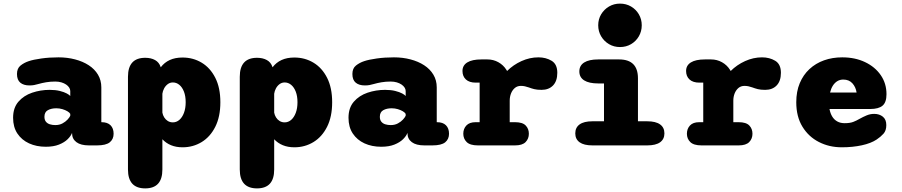

<svg xmlns="http://www.w3.org/2000/svg" viewBox="-20 -805 4992 1063"><path d="M472.5 0Q427 0 403 -18Q379 -36 379 -67V-69.5Q372.5 -52 354.5 -34.2Q336.5 -16.5 306.5 -4.5Q276.5 7.5 233.5 7.5Q182 7.5 141 -11.2Q100 -30 76.2 -65.8Q52.5 -101.5 52.5 -153Q52.5 -208 82 -242Q111.5 -276 158 -291.8Q204.5 -307.5 255 -307.5Q287 -307.5 311 -301.5Q335 -295.5 349.8 -287.5Q364.5 -279.5 369 -273.5V-301Q369 -311 363 -320.2Q357 -329.5 346 -337Q335 -344.5 319.8 -349Q304.5 -353.5 286 -353.5Q258.5 -353.5 235.2 -349.5Q212 -345.5 193 -340Q180.5 -336.5 169.2 -334.2Q158 -332 143 -332Q111 -332 92.5 -347.2Q74 -362.5 74 -395.5Q74 -426.5 93.8 -442.2Q113.5 -458 139.5 -466.5Q164.5 -475 208.8 -481.2Q253 -487.5 304 -487.5Q352.5 -487.5 395.5 -476.2Q438.5 -465 471.2 -443.8Q504 -422.5 522.5 -391.5Q541 -360.5 541 -321V-128.5H542.5Q575 -128.5 592 -111.5Q609 -94.5 609 -64.5Q609 -34.5 587.8 -17.2Q566.5 0 517 0ZM369 -174.5Q365.5 -181.5 353.5 -188.8Q341.5 -196 325.2 -200.8Q309 -205.5 291.5 -205.5Q264 -205.5 245 -195Q226 -184.5 226 -158.5Q226 -141.5 234.2 -131.2Q242.5 -121 256.2 -116.8Q270 -112.5 286 -112.5Q309 -112.5 326 -121.8Q343 -131 354 -143Q365 -155 369 -164Z M688.5 -380Q688.5 -485 784 -485Q816 -485 838.5 -472.5Q861 -460 869.5 -434L870 -432.5Q890 -459 920 -472.8Q950 -486.5 990.5 -486.5Q1049 -486.5 1096.5 -458Q1144 -429.5 1172 -374.2Q1200 -319 1200 -239Q1200 -159 1172 -103.2Q1144 -47.5 1096.5 -18.5Q1049 10.5 990.5 10.5Q955 10.5 927 -1Q899 -12.5 879 -34V133.5Q879 238 784 238Q688.5 238 688.5 133.5ZM879 -181.5Q881.5 -167.5 889.2 -155Q897 -142.5 909.2 -135Q921.5 -127.5 937 -127.5Q957 -127.5 973 -141.2Q989 -155 998.5 -180.2Q1008 -205.5 1008 -239Q1008 -273 998.5 -297.5Q989 -322 973 -335.2Q957 -348.5 937 -348.5Q921 -348.5 908.5 -339Q896 -329.5 888.5 -315.2Q881 -301 879 -286Z M1307.5 -380Q1307.5 -485 1403 -485Q1435 -485 1457.5 -472.5Q1480 -460 1488.5 -434L1489 -432.5Q1509 -459 1539 -472.8Q1569 -486.5 1609.5 -486.5Q1668 -486.5 1715.5 -458Q1763 -429.5 1791 -374.2Q1819 -319 1819 -239Q1819 -159 1791 -103.2Q1763 -47.5 1715.5 -18.5Q1668 10.5 1609.5 10.5Q1574 10.5 1546 -1Q1518 -12.5 1498 -34V133.5Q1498 238 1403 238Q1307.5 238 1307.5 133.5ZM1498 -181.5Q1500.5 -167.5 1508.2 -155Q1516 -142.5 1528.2 -135Q1540.5 -127.5 1556 -127.5Q1576 -127.5 1592 -141.2Q1608 -155 1617.5 -180.2Q1627 -205.5 1627 -239Q1627 -273 1617.5 -297.5Q1608 -322 1592 -335.2Q1576 -348.5 1556 -348.5Q1540 -348.5 1527.5 -339Q1515 -329.5 1507.5 -315.2Q1500 -301 1498 -286Z M2329.5 0Q2284 0 2260 -18Q2236 -36 2236 -67V-69.5Q2229.5 -52 2211.5 -34.2Q2193.5 -16.5 2163.5 -4.5Q2133.5 7.5 2090.5 7.5Q2039 7.5 1998 -11.2Q1957 -30 1933.2 -65.8Q1909.5 -101.5 1909.5 -153Q1909.5 -208 1939 -242Q1968.5 -276 2015 -291.8Q2061.5 -307.5 2112 -307.5Q2144 -307.5 2168 -301.5Q2192 -295.5 2206.8 -287.5Q2221.5 -279.5 2226 -273.5V-301Q2226 -311 2220 -320.2Q2214 -329.5 2203 -337Q2192 -344.5 2176.8 -349Q2161.5 -353.5 2143 -353.5Q2115.5 -353.5 2092.2 -349.5Q2069 -345.5 2050 -340Q2037.5 -336.5 2026.2 -334.2Q2015 -332 2000 -332Q1968 -332 1949.5 -347.2Q1931 -362.5 1931 -395.5Q1931 -426.5 1950.8 -442.2Q1970.5 -458 1996.5 -466.5Q2021.5 -475 2065.8 -481.2Q2110 -487.5 2161 -487.5Q2209.5 -487.5 2252.5 -476.2Q2295.5 -465 2328.2 -443.8Q2361 -422.5 2379.5 -391.5Q2398 -360.5 2398 -321V-128.5H2399.5Q2432 -128.5 2449 -111.5Q2466 -94.5 2466 -64.5Q2466 -34.5 2444.8 -17.2Q2423.5 0 2374 0ZM2226 -174.5Q2222.5 -181.5 2210.5 -188.8Q2198.5 -196 2182.2 -200.8Q2166 -205.5 2148.5 -205.5Q2121 -205.5 2102 -195Q2083 -184.5 2083 -158.5Q2083 -141.5 2091.2 -131.2Q2099.5 -121 2113.2 -116.8Q2127 -112.5 2143 -112.5Q2166 -112.5 2183 -121.8Q2200 -131 2211 -143Q2222 -155 2226 -164Z M2802 -128.5H2831.5Q2873 -128.5 2890.5 -110.2Q2908 -92 2908 -64.5Q2908 -37 2890 -18.5Q2872 0 2831.5 0H2626Q2582.5 0 2563.8 -18.5Q2545 -37 2545 -64.5Q2545 -92 2562 -110.2Q2579 -128.5 2613 -128.5H2635.5V-347.5H2614Q2578.5 -347.5 2559.5 -365Q2540.5 -382.5 2540.5 -412Q2540.5 -443 2567.2 -459.5Q2594 -476 2645 -476H2678.5Q2711.5 -476 2739.2 -460.5Q2767 -445 2783.5 -418.5L2787.5 -412Q2821.5 -446 2867.2 -466.8Q2913 -487.5 2961 -487.5Q3002.5 -487.5 3034 -468.5Q3065.5 -449.5 3065.5 -402Q3065.5 -356.5 3042 -332Q3018.5 -307.5 2978.5 -307.5Q2953.5 -307.5 2937.8 -311.5Q2922 -315.5 2907.5 -321Q2896.5 -325 2886 -327.2Q2875.5 -329.5 2864 -329.5Q2844 -329.5 2830.2 -317.8Q2816.5 -306 2809.2 -287.5Q2802 -269 2802 -247.5Z M3260 -133.5H3324V-343H3292Q3241 -343 3214.2 -360Q3187.5 -377 3187.5 -409.5Q3187.5 -442 3214.2 -459Q3241 -476 3292 -476H3407.5Q3512 -476 3512 -371.5V-133.5H3563Q3610.5 -133.5 3634.5 -116.2Q3658.5 -99 3658.5 -66.5Q3658.5 -34.5 3634.5 -17.2Q3610.5 0 3563 0H3260Q3213 0 3189 -17.2Q3165 -34.5 3165 -66.5Q3165 -99 3189 -116.2Q3213 -133.5 3260 -133.5ZM3292 -665Q3292 -698.5 3308.2 -725.8Q3324.5 -753 3351.8 -769Q3379 -785 3412.5 -785Q3446.5 -785 3473.8 -769Q3501 -753 3517 -725.8Q3533 -698.5 3533 -665Q3533 -631.5 3517 -604Q3501 -576.5 3473.8 -560.5Q3446.5 -544.5 3412.5 -544.5Q3379 -544.5 3351.8 -560.5Q3324.5 -576.5 3308.2 -604Q3292 -631.5 3292 -665Z M4040 -128.5H4069.5Q4111 -128.5 4128.5 -110.2Q4146 -92 4146 -64.5Q4146 -37 4128 -18.5Q4110 0 4069.5 0H3864Q3820.5 0 3801.8 -18.5Q3783 -37 3783 -64.5Q3783 -92 3800 -110.2Q3817 -128.5 3851 -128.5H3873.5V-347.5H3852Q3816.5 -347.5 3797.5 -365Q3778.5 -382.5 3778.5 -412Q3778.5 -443 3805.2 -459.5Q3832 -476 3883 -476H3916.5Q3949.5 -476 3977.2 -460.5Q4005 -445 4021.5 -418.5L4025.5 -412Q4059.5 -446 4105.2 -466.8Q4151 -487.5 4199 -487.5Q4240.5 -487.5 4272 -468.5Q4303.5 -449.5 4303.5 -402Q4303.5 -356.5 4280 -332Q4256.5 -307.5 4216.5 -307.5Q4191.5 -307.5 4175.8 -311.5Q4160 -315.5 4145.5 -321Q4134.5 -325 4124 -327.2Q4113.5 -329.5 4102 -329.5Q4082 -329.5 4068.2 -317.8Q4054.5 -306 4047.2 -287.5Q4040 -269 4040 -247.5Z M4640.5 10.5Q4571 10.5 4513.8 -18.8Q4456.5 -48 4422.5 -103.8Q4388.5 -159.5 4388.5 -239Q4388.5 -298.5 4407.8 -344.5Q4427 -390.5 4461.5 -422.5Q4496 -454.5 4542.2 -471Q4588.5 -487.5 4643 -487.5Q4714 -487.5 4769.2 -461.2Q4824.5 -435 4856.2 -389Q4888 -343 4888 -283.5Q4888 -238.5 4866.2 -220Q4844.5 -201.5 4797.5 -201.5H4572.5Q4577 -177 4587.8 -159.5Q4598.5 -142 4615.8 -132.5Q4633 -123 4656 -123Q4685.5 -123 4703.8 -130Q4722 -137 4738 -146.5Q4758.5 -158 4778.2 -166.2Q4798 -174.5 4820 -174.5Q4848.5 -174.5 4867.8 -159Q4887 -143.5 4887 -112.5Q4887 -82 4871.5 -64.8Q4856 -47.5 4833.5 -32.5Q4802 -11.5 4751.2 -0.5Q4700.5 10.5 4640.5 10.5ZM4575.5 -292.5H4722.5Q4718 -323 4699.2 -343.8Q4680.5 -364.5 4648.5 -364.5Q4630.5 -364.5 4616 -355.8Q4601.5 -347 4591.2 -331Q4581 -315 4575.5 -292.5Z"/></svg>

Font: Sono ExtraLight Monospace ExtraBold
Style: Regular
Weight: 800
Version: Version 2.112